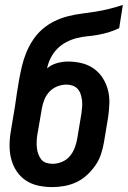

<svg xmlns="http://www.w3.org/2000/svg" viewBox="-20 -755 521 783"><path d="M193 8Q164 8 136 2Q108 -4 85.5 -19Q63 -34 48 -56.5Q33 -79 26 -105.5Q19 -132 19 -161Q19 -190 24 -219L41 -321Q45 -349 49 -376Q53 -403 58 -430Q63 -458 69.5 -485.5Q76 -513 87 -540Q98 -567 114.5 -592Q131 -617 153.5 -636.5Q176 -656 203 -669Q230 -682 258 -689Q286 -696 314 -699.5Q342 -703 370 -707.5Q398 -712 426 -719Q454 -726 481 -735L466 -640Q445 -630 423.5 -623.5Q402 -617 380 -613Q358 -609 336 -607Q314 -605 292.5 -599.5Q271 -594 250 -583Q229 -572 213 -555.5Q197 -539 186.5 -518Q176 -497 172 -476Q189 -491 212 -497.5Q235 -504 257 -504Q286 -504 313 -497.5Q340 -491 362 -475.5Q384 -460 398.5 -437.5Q413 -415 420 -388.5Q427 -362 426 -333.5Q425 -305 421 -277L404 -175Q400 -151 392 -126.5Q384 -102 369 -80.5Q354 -59 334.5 -41Q315 -23 291.5 -12Q268 -1 242.5 3.5Q217 8 193 8ZM195 -87Q214 -87 233 -95Q252 -103 265 -118.5Q278 -134 285 -153Q292 -172 295 -190L312 -292Q314 -306 315 -319.5Q316 -333 314.5 -345.5Q313 -358 309 -370.5Q305 -383 297 -392Q289 -401 277 -405.5Q265 -410 251 -410Q233 -410 214.5 -403Q196 -396 182.5 -382Q169 -368 161.5 -350Q154 -332 151 -314L132 -204Q130 -191 129.5 -177.5Q129 -164 130.5 -151Q132 -138 136.5 -126Q141 -114 148.5 -104.5Q156 -95 168.5 -91Q181 -87 195 -87Z"/></svg>

Font: Iosevka QP
Style: Bold Italic
Weight: 700
Italic angle: -9°
Designer: Belleve Invis
Foundry: Belleve Invis
Version: Version 20.0.0; ttfautohint (v1.8.4)